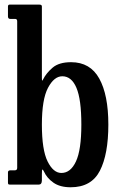

<svg xmlns="http://www.w3.org/2000/svg" viewBox="-20 -800 515 832"><path d="M24.5 -718Q14.5 -718 14.5 -729V-771.5Q14.5 -780 21.5 -780H151Q161.5 -780 161.5 -772V-464.5Q161.5 -453 162.5 -451Q163.5 -449 166.5 -455.5Q180.5 -483.5 208.2 -507Q236 -530.5 288 -530.5Q371 -530.5 410.2 -459.5Q449.5 -388.5 449.5 -260Q449.5 -131.5 412.8 -60Q376 11.5 286 11.5Q240 11.5 211.5 -8.5Q183 -28.5 170 -57.5Q165.5 -67 163.5 -65Q161.5 -63 161.5 -45.5V-18Q161.5 0 147.5 0H25Q18.5 0 16.5 -1.5Q14.5 -3 14.5 -9.5V-53Q14.5 -62 25.5 -62H44.5Q54.5 -62 54.5 -72.5V-707.5Q54.5 -718 46 -718ZM161.5 -260Q161.5 -150.5 186.2 -100.5Q211 -50.5 246 -50.5Q286 -50.5 309.2 -100.5Q332.5 -150.5 332.5 -260Q332.5 -369.5 311.2 -419.5Q290 -469.5 250 -469.5Q214.5 -469.5 188 -419.5Q161.5 -369.5 161.5 -260Z"/></svg>

Font: Besley* Condensed Medium
Style: Regular
Weight: 500
Width: 3
Designer: Owen Earl
Foundry: indestructible type*
Version: Version 3.000; ttfautohint (v1.8.3)